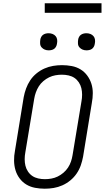

<svg xmlns="http://www.w3.org/2000/svg" viewBox="-20 -1139 640 1167"><path d="M252 8Q222 8 193 2.5Q164 -3 140 -17.5Q116 -32 99 -55Q82 -78 74 -105Q66 -132 65.5 -162Q65 -192 71 -223L124 -548Q129 -575 138.5 -601Q148 -627 163.5 -650.5Q179 -674 201.5 -692.5Q224 -711 250 -722.5Q276 -734 303 -738.5Q330 -743 357 -743Q387 -743 416 -737.5Q445 -732 469 -717.5Q493 -703 510 -680Q527 -657 535.5 -630Q544 -603 544 -573Q544 -543 538 -512L485 -187Q480 -160 471 -134Q462 -108 446 -84.5Q430 -61 407.5 -42.5Q385 -24 359 -12.5Q333 -1 306 3.5Q279 8 252 8ZM253 -50Q272 -50 292 -53.5Q312 -57 330.5 -66Q349 -75 365.5 -89Q382 -103 393.5 -120.5Q405 -138 411.5 -157.5Q418 -177 421 -196L475 -522Q479 -543 479 -563.5Q479 -584 474.5 -603Q470 -622 459 -638.5Q448 -655 432.5 -665.5Q417 -676 397 -680.5Q377 -685 356 -685Q337 -685 317 -681.5Q297 -678 278.5 -669Q260 -660 243.5 -646Q227 -632 216 -614.5Q205 -597 198 -577.5Q191 -558 188 -539L134 -213Q130 -192 130 -171.5Q130 -151 134.5 -132Q139 -113 150 -96.5Q161 -80 176.5 -69.5Q192 -59 212 -54.5Q232 -50 253 -50ZM506 -833Q493 -833 482 -837.5Q471 -842 463 -851Q455 -860 454 -872.5Q453 -885 455 -898Q456 -906 460.5 -914.5Q465 -923 472.5 -928Q480 -933 488.5 -935Q497 -937 505 -937Q518 -937 529.5 -932.5Q541 -928 548.5 -919Q556 -910 557.5 -897.5Q559 -885 556 -872Q555 -864 550.5 -855.5Q546 -847 539 -842Q532 -837 523 -835Q514 -833 506 -833ZM276 -833Q263 -833 252 -837.5Q241 -842 233 -851Q225 -860 224 -872.5Q223 -885 225 -898Q226 -906 230.5 -914.5Q235 -923 242.5 -928Q250 -933 258.5 -935Q267 -937 275 -937Q288 -937 299.5 -932.5Q311 -928 318.5 -919Q326 -910 327.5 -897.5Q329 -885 326 -872Q325 -864 320.5 -855.5Q316 -847 309 -842Q302 -837 293 -835Q284 -833 276 -833ZM252 -1061V-1119H597V-1061Z"/></svg>

Font: Iosevka Etoile Light
Style: Italic
Weight: 300
Italic angle: -9°
Designer: Belleve Invis
Foundry: Belleve Invis
Version: Version 22.1.2; ttfautohint (v1.8.4)